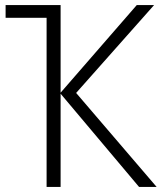

<svg xmlns="http://www.w3.org/2000/svg" viewBox="-20 -734 640 754"><path d="M163 -664H2V-714H218V-370L517 -714H585L279 -369L595 0H526L218 -366V0H163Z"/></svg>

Font: Noto Sans Mono UI Light
Style: Regular
Weight: 300
Monospace: yes
Designer: Monotype Design team
Foundry: Monotype Imaging Inc.
Version: Version 1.000